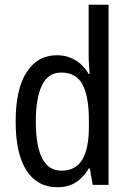

<svg xmlns="http://www.w3.org/2000/svg" viewBox="-20 -780 548 810"><path d="M222 10Q138 10 92 -60.5Q46 -131 46 -268Q46 -403 92 -475Q138 -547 220 -547Q250 -547 274.5 -537.5Q299 -528 319.5 -510.5Q340 -493 354 -468H358Q357 -488 355.5 -507.5Q354 -527 354 -543V-760H438V0H371L359 -69H354Q340 -45 321 -27Q302 -9 277.5 0.5Q253 10 222 10ZM239 -60Q299 -60 327 -106Q355 -152 355 -246V-272Q355 -374 328 -424Q301 -474 238 -474Q183 -474 157 -420Q131 -366 131 -267Q131 -166 157.5 -113Q184 -60 239 -60Z"/></svg>

Font: Noto Sans Thai Condensed
Style: Regular
Weight: 400
Width: 3
Designer: Monotype Design Team
Foundry: Monotype Imaging Inc.
Version: Version 2.002